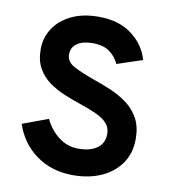

<svg xmlns="http://www.w3.org/2000/svg" viewBox="-81 -783 777 866"><g transform="rotate(10 307.0 -350.0)"><path d="M311 12Q213 12 142.2 -39Q71.5 -90 43 -176L160.5 -219.5Q183 -171.5 223 -140.8Q263 -110 314 -110Q367.5 -110 399.2 -132.5Q431 -155 431 -198Q431 -227.5 412.5 -247.2Q394 -267 362 -281.2Q330 -295.5 290 -309Q251.5 -322 212.5 -338Q173.5 -354 141 -377.5Q108.5 -401 88.8 -436Q69 -471 69 -523Q69 -574.5 96.5 -617.5Q124 -660.5 176.2 -686.2Q228.5 -712 303 -712Q395 -712 454.5 -666.8Q514 -621.5 532.5 -554.5L416.5 -516Q402.5 -547.5 373.8 -568.8Q345 -590 296 -590Q250 -590 224.5 -572Q199 -554 199 -521Q199 -487 236.5 -467.8Q274 -448.5 329 -429Q370.5 -415 411.8 -397.2Q453 -379.5 486.8 -354Q520.5 -328.5 541 -290.8Q561.5 -253 561.5 -198.5Q561.5 -131.5 528.2 -84.5Q495 -37.5 438.5 -12.8Q382 12 311 12Z"/></g></svg>

Font: Overpass
Style: Bold
Weight: 700
Designer: Delve Withrington, Dave Bailey, Thomas Jockin
Foundry: Delve Fonts LLC
Version: Version 4.000; ttfautohint (v1.8.3)